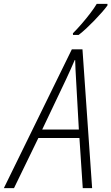

<svg xmlns="http://www.w3.org/2000/svg" viewBox="-79 -970 574 990"><path d="M-59.1 0 291.5 -715.8H346.2L396 0H347.7L330.6 -258.3H118.7L-6.8 0ZM138.7 -302.2H327.6L313 -563.5Q311.5 -587.4 310.3 -613Q309.1 -638.7 308.6 -660.2H306.2Q296.9 -638.7 286.1 -614.3Q275.4 -589.8 262.2 -562ZM297.4 -790 296.9 -798.3Q319.8 -821.3 343 -848.1Q366.2 -875 386.7 -901.9Q407.2 -928.7 419.9 -950.2H475.1V-941.9Q463.9 -926.3 446 -906Q428.2 -885.7 407.5 -864.3Q386.7 -842.8 366 -823.5Q345.2 -804.2 326.7 -790Z"/></svg>

Font: Open Sans SemiCondensed Light
Style: Italic
Weight: 300
Width: 4
Italic angle: -12°
Designer: Monotype Design Team
Foundry: Monotype Imaging Inc.
Version: Version 3.000